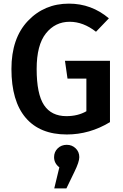

<svg xmlns="http://www.w3.org/2000/svg" viewBox="-20 -726 678 1058"><path d="M360 -706Q484 -706 580 -625L509 -551Q439 -606 364 -606Q284 -606 233 -542Q182 -478 182 -346Q182 -208 222.5 -147Q263 -86 346 -86Q409 -86 456 -113V-293H352L338 -391H586V-53Q474 15 348 15Q200 15 121.5 -77Q43 -169 43 -346Q43 -515 133.5 -610.5Q224 -706 360 -706ZM348 72Q377 72 397 91.5Q417 111 417 140Q417 166 390 221L346 312H279L307 196Q278 174 278 140Q278 111 298 91.5Q318 72 348 72Z"/></svg>

Font: FiraGO Medium
Style: Regular
Weight: 500
Designer: bBox Type
Foundry: bBox Type GmbH
Version: Version 1.001;PS 001.001;hotconv 1.0.88;makeotf.lib2.5.64775